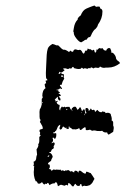

<svg xmlns="http://www.w3.org/2000/svg" viewBox="-20 -696 457 699"><path d="M102 -95 103 -96V-99Q104 -101 102 -107Q112 -110 112 -122L113 -128L115 -133Q115 -134 113 -152Q122 -165 119 -171Q123 -175 123 -183V-197Q130 -204 127 -205H126L125 -206Q124 -207 126 -210V-214L124 -217Q123 -220 125 -224Q134 -227 135 -227Q137 -229 134 -237Q132 -240 130 -244L128 -248L125 -252Q130 -260 125 -263L124 -271V-280Q123 -288 125 -298Q130 -305 132 -316V-336Q138 -342 134 -346Q134 -368 146 -375L144 -380L143 -386Q141 -391 148 -393L147 -398L146 -401Q146 -404 152 -403Q153 -406 151 -408L149 -410L148 -411Q146 -428 148 -454L149 -475L150 -496Q151 -510 154 -519Q157 -528 171 -536L178 -534L185 -531H189Q192 -531 193 -530Q206 -516 211 -515H216Q220 -514 228 -509Q230 -504 237 -512Q241 -506 246 -508Q249 -518 257 -516L260 -515L263 -514Q267 -513 271 -515Q275 -514 278 -509L280 -505L283 -501Q287 -501 288 -505L289 -508L291 -512Q298 -509 299 -519Q300 -520 302 -518L304 -517L305 -516Q306 -518 311 -516L313 -514L316 -512Q321 -517 323 -513L324 -509L326 -504Q329 -505 330 -508L331 -510V-513Q330 -515 331.5 -515.5Q333 -516 336 -515Q338 -520 343 -521Q348 -518 353 -521Q359 -510 367 -512Q368 -518 375 -521Q382 -522 383 -516L384 -513L385 -511Q386 -507 384 -505Q392 -505 397 -497Q402 -491 403 -481Q404 -480 405 -479Q406 -478 406 -477L410 -474Q416 -470 417 -466Q397 -450 374 -450H366L359 -449Q351 -449 344 -454Q342 -448 335 -449L328 -450Q324 -450 321 -447L318 -448L315 -450Q310 -452 309 -447L306 -448H303Q300 -448 298 -445Q288 -450 283 -445Q278 -452 276 -448L274 -446Q273 -445 269 -445Q262 -444 249 -448Q248 -454 244 -452Q241 -449 239 -446Q231 -449 230 -445H225L220 -447Q215 -448 209 -446L211 -444L212 -443Q215 -442 215 -440L210 -436L206 -433Q201 -430 196 -435L195 -431L193 -427Q197 -426 202 -431Q204 -426 212 -426L213 -421L212 -417Q212 -412 214 -410L208 -399Q207 -397 206.5 -394.5Q206 -392 205 -390Q204 -388 204 -387Q199 -388 198 -386L199 -383L203 -378Q206 -375 206 -373Q204 -371 202 -373L201 -374H198Q193 -369 185 -369Q187 -367 188 -367L190 -368H192Q192 -364 193 -363Q198 -361 198 -359Q198 -357 192 -357Q200 -352 201 -350Q202 -348 200.5 -347Q199 -346 194 -345L196 -342L199 -339Q201 -334 200 -331Q198 -329 195 -331L193 -333L191 -336Q191 -341 190 -344L179 -333Q183 -332 182 -326Q184 -328 187 -328Q188 -329 190 -329Q191 -328 190 -327L186 -323Q188 -318 190 -317L193 -315L197 -314V-309L196 -304Q195 -297 199 -294L200 -300L203 -305Q206 -311 209 -305L211 -306L214 -307Q216 -309 218 -305Q220 -307 225 -307H233Q234 -305 237 -298Q242 -298 242 -291Q245 -296 241 -297Q241 -303 245 -304Q248 -309 256 -307L259 -302L262 -296L266 -299L269 -303Q270 -306 272 -306L274 -303Q277 -297 278 -292Q280 -292 282 -295L283 -297L285 -298Q289 -298 289 -292L290 -286Q290 -284 292 -282L295 -285Q289 -293 292 -302Q297 -304 300 -301Q304 -298 302 -293H305L308 -297L310 -301Q312 -301 313 -298Q314 -295 317 -295Q325 -300 326 -288L334 -296Q335 -296 338 -292L342 -289Q343 -288 345 -288Q347 -288 348 -287L350 -288L353 -290Q354 -292 357 -289Q364 -290 364 -284Q376 -288 383 -281L384 -276L386 -270Q388 -262 386 -258Q392 -255 392 -250V-239Q395 -234 394 -228L393 -222L392 -216L384 -211L376 -206Q374 -206 372 -209L371 -211L370 -214Q358 -212 352 -220Q346 -218 341 -219H335L330 -220L326 -221H320Q316 -218 308 -224Q293 -220 292 -224V-229Q292 -231 290 -233Q288 -233 284 -230L281 -228L278 -225Q271 -220 270 -226Q269 -232 264 -227L260 -226L257 -225Q253 -224 249 -226Q246 -223 242 -227L238 -230Q236 -232 234 -231Q232 -235 232 -236Q231 -237 231 -236Q230 -235 230 -232L231 -227H227L224 -226Q220 -226 223 -230Q219 -233 218 -229L213 -234L211 -235H210Q208 -235 207 -231L205 -227Q203 -225 201 -224Q195 -226 197 -232L199 -237V-242Q191 -238 189 -231L187 -226L184 -220Q183 -220 181 -218L180 -216L179 -214Q176 -216 175 -215Q174 -214 175 -210L180 -211H184Q185 -210 185 -206Q185 -200 184 -197Q182 -192 181 -191Q179 -189 177 -193Q176 -196 171 -194Q177 -182 167 -175Q168 -174 172 -176L176 -178Q180 -175 179 -171Q177 -165 175 -164Q178 -157 172 -153Q171 -154 169 -152L168 -149L166 -147Q167 -145 165 -143.5Q163 -142 159 -142Q159 -140 160 -140Q169 -138 172 -125Q172 -124 169 -119L167 -115L166 -111L164 -109L161 -107L156 -103Q152 -97 160 -97Q164 -87 158 -81Q163 -80 165.5 -78.5Q168 -77 167 -73Q174 -80 177 -79L179 -78H181Q182 -77 187 -79L190 -78H194Q198 -77 200 -79Q203 -74 204 -74L205 -75L207 -76Q210 -76 215 -73Q218 -76 220 -76L222 -75Q224 -75 225 -76Q230 -79 236 -71Q238 -74 243 -72L246 -70L250 -68Q250 -78 261 -73L263 -70L264 -69L265 -66Q265 -74 271 -75L275 -73L280 -69Q283 -66 289 -64Q291 -63 293 -66V-70Q296 -72 302 -69L306 -67L310 -66L317 -56L324 -45L320 -38L317 -32Q313 -26 307 -22Q296 -18 292 -19H290L288 -20Q285 -20 279 -17L277 -21V-24Q275 -27 272 -26V-23Q272 -22 270 -20Q260 -16 255 -27Q253 -26 251 -24L250 -22L249 -20Q247 -15 242 -19L238 -24L235 -27L232 -29Q230 -30 228.5 -28.5Q227 -27 228 -25Q228 -21 227 -20Q223 -26 216 -20Q212 -20 208 -22H206L204 -23Q202 -25 191 -18L189 -25Q188 -30 186 -31Q184 -36 178 -28Q172 -30 160 -22Q155 -36 150 -26Q146 -28 145 -27L144 -26L143 -25Q140 -22 133 -33L129 -30L126 -28Q121 -26 117 -29Q116 -33 114 -35Q112 -37 110 -36Q100 -57 104 -82Q102 -84 105 -89Q100 -94 102 -95ZM247 -583Q247 -585 249 -595Q252 -614 263 -625Q262 -629 266 -633L270 -637L274 -640Q281 -659 295 -665Q297 -666 301 -667.5Q305 -669 307 -670L315 -673L324 -676Q326 -673 331 -671L334 -672H338Q341 -673 342.5 -671.5Q344 -670 345 -665Q353 -663 353 -654Q353 -629 337 -607Q335 -599 332 -596L328 -591L323 -587Q321 -585 315 -575L312 -568L308 -561Q300 -562 296 -552Q290 -552 286 -548L281 -545L276 -542Q269 -542 258 -556Q247 -570 249 -578Q247 -578 247 -583ZM210 -421H202Q202 -416 206 -416Q210 -416 210 -421ZM153 -126Q157 -123 160 -130Q155 -131 153 -126ZM222 -295Q227 -297 224 -300Q220 -299 222 -295ZM134 -320Q138 -322 136 -324Q133 -324 134 -320ZM289 -278V-281Q287 -283 287 -280L288 -278V-276Q289 -276 289 -278ZM278 -284Q279 -288 275 -288Q276 -288 277 -286ZM106 -332 105 -331Q106 -331 106 -332ZM92 -200H93Q91 -200 90 -199Z"/></svg>

Font: Kom-post
Style: Regular
Weight: 400
Designer: @guaschetti
Foundry: guaschetti
Version: Version 1.00 December 6, 2021, initial release